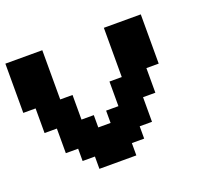

<svg xmlns="http://www.w3.org/2000/svg" viewBox="-108 -771 1028 916"><g transform="rotate(-20 406.0 -312.5)"><path d="M250 0H437.5V-62.5H500V-125H562.5V-250H625V-375H687.5V-625H500V-375H437.5V-250H375V-187.5H312.5V-250H250V-375H187.5V-625H0V-375H62.5V-250H125V-125H187.5V-62.5H250Z"/></g></svg>

Font: Faithful 32x
Style: Semibold
Weight: 400
Foundry: Faithful Resource Pack
Version: Version 1.0; January 27, 2023